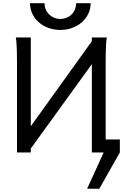

<svg xmlns="http://www.w3.org/2000/svg" viewBox="-20 -945 807 1190"><path d="M549.3 -689.5 170.9 -162.6V-712.9H78.1C85.4 -673.8 85.4 -596.7 85.4 -500.5V0H170.9V-24.4L549.3 -547.4V0H622.6L520 224.6H595.7L722.7 0V-80.6H634.8V-500.5C634.8 -596.7 634.8 -673.8 642.1 -712.9H549.3ZM451.7 -925.3C451.7 -867.7 408.2 -827.6 354 -827.6C300.3 -827.6 256.3 -867.7 256.3 -925.3H166C166 -830.6 249 -759.3 354 -759.3C458 -759.3 542 -830.6 542 -925.3Z"/></svg>

Font: Andika
Style: Regular
Weight: 400
Designer: Victor Gaultney, Annie Olsen, Julie Remington, Don Collingsworth, Eric Hays
Foundry: SIL International
Version: Version 1.000